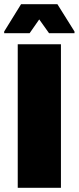

<svg xmlns="http://www.w3.org/2000/svg" viewBox="-39 -900 377 920"><path d="M46 0V-688H253V0ZM-19 -741V-749L62 -880H236L318 -749V-741H196L149 -807L103 -741Z"/></svg>

Font: Saira SemiCondensed Black
Style: Regular
Weight: 900
Width: 4
Designer: Hector Gatti with collaboration of the Omnibus-Type team
Foundry: Omnibus-Type
Version: Version 1.101